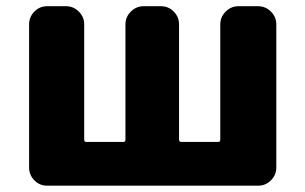

<svg xmlns="http://www.w3.org/2000/svg" viewBox="-20 -589 967 609"><path d="M129.9 0Q105.5 0 88.9 -17.1Q72.3 -34.2 72.3 -57.6V-511.7Q72.3 -535.2 88.9 -552.2Q105.5 -569.3 129.9 -569.3H189.5Q212.9 -569.3 230 -552.2Q247.1 -535.2 247.1 -511.7V-146.5Q247.1 -138.7 253.9 -138.7H371.1Q377.9 -138.7 377.9 -146.5V-511.7Q377.9 -535.2 395 -552.2Q412.1 -569.3 435.5 -569.3H490.2Q514.6 -569.3 531.2 -552.2Q547.9 -535.2 547.9 -511.7V-146.5Q547.9 -138.7 555.7 -138.7H671.9Q678.7 -138.7 678.7 -146.5V-511.7Q678.7 -535.2 695.8 -552.2Q712.9 -569.3 736.3 -569.3H798.8Q822.3 -569.3 839.4 -552.2Q856.4 -535.2 856.4 -511.7V-57.6Q856.4 -34.2 839.4 -17.1Q822.3 0 798.8 0Z"/></svg>

Font: Gen Jyuu Gothic Heavy
Style: Bold
Weight: 900
Designer: [Source Han Sans]
Ryoko NISHIZUKA  (kana & ideographs); Paul D. Hunt (Latin, Greek & Cyrillic); Wenlong ZHANG  (bopomofo
Version: Version 1.002.20150607